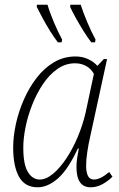

<svg xmlns="http://www.w3.org/2000/svg" viewBox="-20 -786 505 816"><path d="M140 10Q86 10 61 -34.5Q36 -79 36 -159Q36 -206 47.5 -259Q59 -312 81.5 -363Q104 -414 136 -455.5Q168 -497 209.5 -521.5Q251 -546 301 -546Q331 -546 355 -534.5Q379 -523 394 -506L421 -535H435L363 -204Q356 -174 351 -140.5Q346 -107 346 -83Q346 -55 353.5 -39Q361 -23 379 -23Q407 -23 444 -55L458 -35Q439 -16 415 -3Q391 10 365 10Q305 10 305 -76Q305 -95 308 -115Q311 -135 315 -155H311Q269 -65 226 -27.5Q183 10 140 10ZM149 -23Q176 -23 205.5 -47.5Q235 -72 262.5 -113.5Q290 -155 311 -205.5Q332 -256 344 -308L379 -472Q367 -494 346 -505.5Q325 -517 299 -517Q258 -517 223.5 -492.5Q189 -468 162.5 -428.5Q136 -389 117 -341Q98 -293 88.5 -245.5Q79 -198 79 -158Q79 -87 98.5 -55Q118 -23 149 -23ZM368 -606Q351 -628 334 -655.5Q317 -683 302 -710Q287 -737 278 -757L279 -766H323Q333 -734 351 -691.5Q369 -649 386 -618L384 -606ZM226 -606Q209 -628 192 -655.5Q175 -683 160.5 -710Q146 -737 136 -757L137 -766H182Q191 -734 209 -691.5Q227 -649 244 -618L242 -606Z"/></svg>

Font: Noto Serif SemiCondensed ExtraLight
Style: Italic
Weight: 200
Width: 4
Italic angle: -12°
Designer: Monotype Design Team
Foundry: Monotype Imaging Inc.
Version: Version 2.013